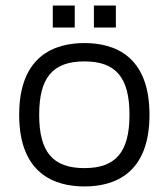

<svg xmlns="http://www.w3.org/2000/svg" viewBox="-20 -663 604 691"><path d="M49 -250C49 -37 177 8 284 8C391 8 518 -37 518 -250C518 -463 391 -508 284 -508C177 -508 49 -463 49 -250ZM121 -250C121 -384 170 -442 284 -442C397 -442 446 -384 446 -250C446 -116 397 -58 284 -58C170 -58 121 -116 121 -250ZM170 -564H249V-643H170V-564ZM318 -564H397V-643H318V-564Z"/></svg>

Font: Maven Pro
Style: Regular
Weight: 400
Designer: Joe Prince
Foundry: Joe Prince
Version: Version 1.003